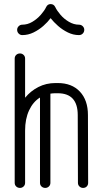

<svg xmlns="http://www.w3.org/2000/svg" viewBox="-20 -920 496 941"><path d="M103 -24Q103 -13 95.5 -6Q88 1 78 1Q67 1 59.5 -6Q52 -13 52 -24V-633Q52 -644 59.5 -651Q67 -658 78 -658Q88 -658 95.5 -651Q103 -644 103 -633V-441Q130 -474 168 -493.5Q206 -513 252 -513H263Q332 -513 371.5 -471Q411 -429 411 -356L412 -24Q412 -13 405 -6Q398 1 387 1Q377 1 369.5 -6Q362 -13 362 -24L361 -356Q361 -463 263 -463H252Q239 -463 227 -461V-24Q227 -13 219.5 -6Q212 1 202 1Q191 1 183.5 -6Q176 -13 176 -24V-442Q142 -421 122.5 -379Q103 -337 103 -280ZM206 -885Q213 -900 228 -900Q244 -900 251 -885Q259 -868 276.5 -847.5Q294 -827 318 -813Q342 -799 367 -799Q378 -799 385.5 -791.5Q393 -784 393 -774Q393 -763 385.5 -755.5Q378 -748 367 -748Q339 -748 312.5 -761Q286 -774 264.5 -793Q243 -812 228 -831Q214 -812 192.5 -793Q171 -774 144.5 -761Q118 -748 89 -748Q79 -748 71.5 -755.5Q64 -763 64 -774Q64 -784 71.5 -791.5Q79 -799 89 -799Q115 -799 138.5 -813Q162 -827 180 -847.5Q198 -868 206 -885Z"/></svg>

Font: Libertine Sup
Style: Regular
Weight: 400
Designer: Bastien Sozeau
Foundry: NBR — Bastien Sozeau
Version: Version 2.003; ttfautohint (v1.8.4.7-5d5b);gftools[0.9.33]